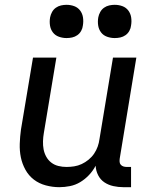

<svg xmlns="http://www.w3.org/2000/svg" viewBox="-20 -769 640 797"><path d="M226 8Q198 8 170 0.5Q142 -7 120.5 -23.5Q99 -40 85.5 -64.5Q72 -89 66.5 -116Q61 -143 62 -172.5Q63 -202 67 -231L117 -530H214L162 -217Q159 -200 158.5 -182.5Q158 -165 161 -149Q164 -133 172 -118.5Q180 -104 193 -94Q206 -84 222.5 -80Q239 -76 256 -76Q272 -76 288 -78.5Q304 -81 319 -88Q334 -95 347.5 -106Q361 -117 370.5 -131Q380 -145 385.5 -160.5Q391 -176 393 -192L449 -530H546L477 -111Q476 -104 476.5 -97Q477 -90 481.5 -85Q486 -80 492.5 -78Q499 -76 506 -76H524V8H492Q471 8 450.5 3.5Q430 -1 413.5 -12Q397 -23 387.5 -41.5Q378 -60 377 -81Q366 -60 349.5 -42.5Q333 -25 313 -13Q293 -1 270.5 3.5Q248 8 226 8ZM456 -611Q440 -611 424.5 -616.5Q409 -622 399.5 -634.5Q390 -647 387.5 -663.5Q385 -680 388 -697Q390 -708 396 -719Q402 -730 412 -737Q422 -744 433.5 -746.5Q445 -749 456 -749Q473 -749 488 -743.5Q503 -738 512.5 -725.5Q522 -713 524.5 -696.5Q527 -680 524 -663Q523 -652 517 -641Q511 -630 501 -623Q491 -616 479.5 -613.5Q468 -611 456 -611ZM256 -611Q240 -611 224.5 -616.5Q209 -622 199.5 -634.5Q190 -647 187.5 -663.5Q185 -680 188 -697Q190 -708 196 -719Q202 -730 212 -737Q222 -744 233.5 -746.5Q245 -749 256 -749Q273 -749 288 -743.5Q303 -738 312.5 -725.5Q322 -713 324.5 -696.5Q327 -680 324 -663Q323 -652 317 -641Q311 -630 301 -623Q291 -616 279.5 -613.5Q268 -611 256 -611Z"/></svg>

Font: Iosevka Curly Medium Extended
Style: Italic
Weight: 500
Width: 7
Italic angle: -9°
Monospace: yes
Designer: Belleve Invis
Foundry: Belleve Invis
Version: Version 11.1.0; ttfautohint (v1.8.3)